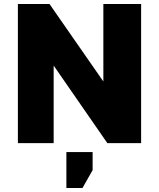

<svg xmlns="http://www.w3.org/2000/svg" viewBox="-20 -720 800 966"><path d="M70 0V-700H229L500 -310V-700H690V0H520L250 -390V0ZM314 226V45H446V136L395 226Z"/></svg>

Font: Golos Text
Style: Bold
Weight: 700
Designer: A.Korolkova, Vitaly Kuzmin
Foundry: ParaType Ltd
Version: Version 2.004